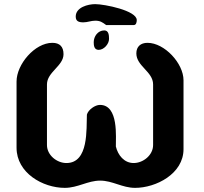

<svg xmlns="http://www.w3.org/2000/svg" viewBox="-20 -901 986 928"><path d="M233 -694C148 -694 60 -590 60 -507V-187C60 -65 187 7 293 7C356 7 404 -28 464 -28C524 -28 571 7 633 7C734 7 867 -61 867 -180V-513C867 -595 775 -694 693 -694C660 -694 639 -676 639 -643C639 -581 720 -555 720 -493V-200C720 -151 672 -113 626 -113C580 -113 550 -151 540 -193C539 -235 555 -394 463 -394C439 -394 406 -370 400 -347C397 -279 410 -113 301 -113C255 -113 207 -151 207 -200V-493C207 -553 287 -582 287 -639C287 -675 269 -694 233 -694ZM433 -697C433 -681 435 -660 457 -660C482 -660 507 -688 507 -713C507 -732 505 -754 484 -754C453 -754 433 -725 433 -697ZM440 -801C464 -801 474 -794 493 -780H627C639 -780 641 -796 641 -804C641 -850 485 -881 440 -881C406 -881 346 -866 346 -821C346 -798 361 -793 383 -793C403 -793 420 -801 440 -801Z"/></svg>

Font: Asimov Print
Style: Regular
Weight: 500
Designer: Google
Version: Version 2.000980: 2014